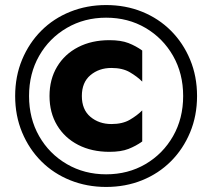

<svg xmlns="http://www.w3.org/2000/svg" viewBox="-20 -730 840 760"><path d="M40 -350Q40 -428 67.5 -494Q95 -560 143.5 -608.5Q192 -657 258 -683.5Q324 -710 400 -710Q477 -710 542.5 -683.5Q608 -657 656.5 -608.5Q705 -560 732.5 -494Q760 -428 760 -350Q760 -272 732.5 -206Q705 -140 656.5 -91.5Q608 -43 542.5 -16.5Q477 10 400 10Q324 10 258 -16.5Q192 -43 143.5 -91.5Q95 -140 67.5 -206Q40 -272 40 -350ZM95 -350Q95 -261 135 -191Q175 -121 244.5 -80.5Q314 -40 400 -40Q487 -40 556 -80.5Q625 -121 665 -191Q705 -261 705 -350Q705 -439 665 -509Q625 -579 556 -619.5Q487 -660 400 -660Q314 -660 244.5 -619.5Q175 -579 135 -509Q95 -439 95 -350ZM304 -350Q304 -296 338 -267.5Q372 -239 421 -239Q465 -239 494 -256Q523 -273 543 -293V-170Q518 -152 488.5 -140.5Q459 -129 413 -129Q343 -129 289.5 -156.5Q236 -184 206 -234Q176 -284 176 -350Q176 -416 206 -466Q236 -516 289.5 -543.5Q343 -571 413 -571Q459 -571 488.5 -559.5Q518 -548 543 -530V-407Q523 -427 494 -444Q465 -461 421 -461Q372 -461 338 -432.5Q304 -404 304 -350Z"/></svg>

Font: Jost* Heavy
Style: Regular
Weight: 800
Version: Version 3.7